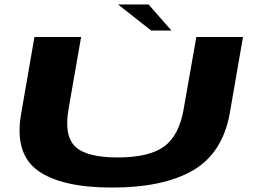

<svg xmlns="http://www.w3.org/2000/svg" viewBox="-20 -841 1150 864"><path d="M484.5 3Q715 3 848.2 -74.2Q981.5 -151.5 1014 -331.5L1073.5 -674.5H863.5L806.5 -350.5Q786 -231 718.5 -181.8Q651 -132.5 509 -132.5Q368 -132.5 317.8 -182.2Q267.5 -232 288.5 -350.5L345 -674.5H135L75.5 -331.5Q43.5 -151.5 149.2 -74.2Q255 3 484.5 3ZM660.5 -703.5H751.5L648.5 -821H511Z"/></svg>

Font: Anybody ExtraExpanded
Style: Bold Italic
Weight: 700
Width: 8
Italic angle: -10°
Version: Version 1.113;gftools[0.9.25]